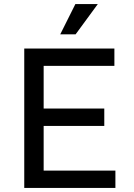

<svg xmlns="http://www.w3.org/2000/svg" viewBox="-20 -930 661 950"><path d="M100 0V-690H546V-604H196V-393H496V-307H196V-86H551V0ZM278 -760 353 -910H464L354 -760Z"/></svg>

Font: Radio Canada
Style: Regular
Weight: 400
Designer: Charles Daoud, Etienne Aubert Bonn, Alexandre Saumier Demers, Jacques Le Bailly
Foundry: Radio-Canada
Version: Version 2.104;gftools[0.9.28.dev5+ged2979d]